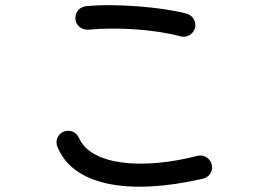

<svg xmlns="http://www.w3.org/2000/svg" viewBox="-20 -731 1040 738"><path d="M760 -44C785 -50 800 -74 794 -98C788 -123 764 -138 739 -132C527 -77 330 -96 284 -200C274 -223 249 -235 225 -225C202 -216 191 -190 201 -166C259 -23 462 24 760 -44ZM270 -656C273 -631 296 -615 320 -617C428 -627 572 -619 675 -591C699 -585 724 -600 730 -625C735 -649 720 -673 696 -679C604 -703 427 -719 309 -707C284 -704 267 -681 270 -656Z"/></svg>

Font: 寒蝉半圆体
Style: Regular
Weight: 400
Designer: Yoshimichi Ohira & Warren
Foundry: ChillType
Version: Version 1.800;Glyphs 3.1.1 (3135)